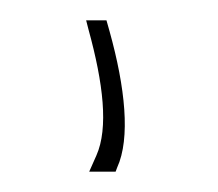

<svg xmlns="http://www.w3.org/2000/svg" viewBox="-20 -91 215 189"><path d="M67.1 -62 64.8 -71H84.8L87.9 -60C103.2 -5 108.6 45 95.3 74L93.8 78H67.8L74.9 62C86.9 35 81.7 -9 67.1 -62Z"/></svg>

Font: Nordica Plus
Style: NordicaClassicUltraLightOpObl
Weight: 300
Version: Version 1